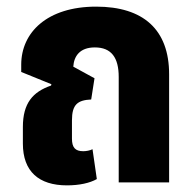

<svg xmlns="http://www.w3.org/2000/svg" viewBox="-20 -550 588 579"><path d="M182 9C219 9 251 2 272 -10L259 -100C251 -96 240 -94 231 -94C207 -94 197 -105 197 -132V-187C197 -235 214 -248 255 -250L265 -314L201 -349C203 -380 220 -407 266 -407C316 -407 338 -376 338 -318V0H490V-326C490 -461 412 -530 270 -530C122 -530 44 -452 44 -355V-333L135 -296L134 -292C79 -273 49 -239 49 -167V-117C49 -33 97 9 182 9Z"/></svg>

Font: Noto Sans Thai UI Condensed Extra
Style: Regular
Weight: 800
Width: 3
Designer: Monotype Design Team
Foundry: Monotype Imaging Inc.
Version: Version 1.901